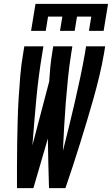

<svg xmlns="http://www.w3.org/2000/svg" viewBox="-20 -975 580 995"><path d="M141 -815 164 -955H540L517 -815H441L453 -889H379L367 -815H291L303 -889H229L217 -815ZM68 0Q68 -58 68 -116Q68 -174 69 -232Q70 -290 71.5 -348Q73 -406 76.5 -464.5Q80 -523 85 -581.5Q90 -640 100 -698L106 -735H205L199 -698Q179 -579 168 -460Q157 -341 148 -222L235 -553Q237 -589 240.5 -625.5Q244 -662 250 -698L256 -735H355L349 -698Q339 -635 332.5 -571.5Q326 -508 321 -445Q316 -382 312.5 -319Q309 -256 306 -193Q322 -256 337.5 -319Q353 -382 367.5 -445Q382 -508 395.5 -571.5Q409 -635 420 -698L426 -735H525L519 -698Q509 -640 495 -581.5Q481 -523 464.5 -464.5Q448 -406 430.5 -348Q413 -290 395 -232Q377 -174 358 -116Q339 -58 319 0H234Q232 -64 230.5 -128Q229 -192 228 -257L153 0Z"/></svg>

Font: Iosevka SS04 Semibold
Style: Italic
Weight: 600
Italic angle: -9°
Monospace: yes
Designer: Belleve Invis
Foundry: Belleve Invis
Version: Version 19.0.0; ttfautohint (v1.8.4)